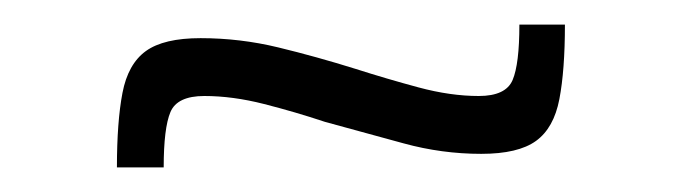

<svg xmlns="http://www.w3.org/2000/svg" viewBox="-20 -380 555 156"><path d="M75 -244Q75 -281 79.5 -304.5Q84 -328 98.5 -338.5Q113 -349 143 -349Q175 -349 206 -341.5Q237 -334 269 -324Q294 -316 320 -309Q346 -302 369 -302Q391 -302 396.5 -315Q402 -328 402 -360H439Q439 -323 434.5 -299.5Q430 -276 415.5 -265.5Q401 -255 371 -255Q339 -255 308 -263.5Q277 -272 244 -281Q220 -289 194.5 -295.5Q169 -302 146 -302Q124 -302 118.5 -289Q113 -276 113 -244Z"/></svg>

Font: Saira SemiExpanded Light
Style: Regular
Weight: 300
Width: 6
Designer: Hector Gatti with collaboration of the Omnibus-Type team
Foundry: Omnibus-Type
Version: Version 1.101